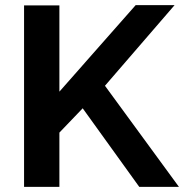

<svg xmlns="http://www.w3.org/2000/svg" viewBox="-20 -730 719 750"><path d="M74 0V-709H212V-372L510 -710H662L390 -395L679 0H524L303 -307L212 -212V0Z"/></svg>

Font: Oxford Sans
Style: Bold
Weight: 700
Designer: Matt McInerney, Pablo Impallari, Rodrigo Fuenzalida
Foundry: Matt McInerney, Pablo Impallari, Rodrigo Fuenzalida
Version: Version 3.000g; ttfautohint (v1.5) -l 8 -r 28 -G 28 -x 14 -D